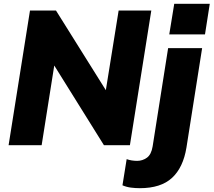

<svg xmlns="http://www.w3.org/2000/svg" viewBox="-20 -760 1118 1005"><path d="M25 0ZM25 0 137 -705H273L534 -288L601 -705H772L660 0H524L264 -417L198 0ZM866 -580 892 -740H1078L1053 -580ZM712 225Q688 225 665 222Q642 219 621 210L643 73Q668 82 698 82Q726 82 749 65.5Q772 49 779 6L860 -508H1038L956 12Q939 117 880.5 171Q822 225 712 225Z"/></svg>

Font: Winston ExtraBold
Style: Italic
Weight: 800
Italic angle: -9°
Designer: Original fonts by Vernon Adams / Changes by Cristiano Sobral
Foundry: Original fonts by Vernon Adams / Changes by Cristiano Sobral
Version: Version 2.503;July 17, 2020;FontCreator 13.0.0.2655 64-bit